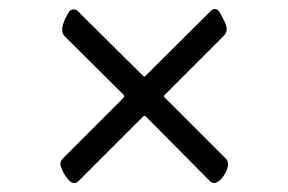

<svg xmlns="http://www.w3.org/2000/svg" viewBox="-20 -466 640 426"><path d="M114 -102C114 -92 131 -60 144 -60C148 -60 151 -61 154 -64L297 -207C298 -208 299 -209 301 -209C302 -209 303 -208 304 -207L446 -64C449 -61 452 -60 456 -60C467 -60 486 -84 486 -102C486 -107 484 -111 481 -114L345 -250C343 -252 343 -253 345 -255L476 -386C481 -391 483 -396 483 -401C483 -413 473 -428 466 -441C464 -444 460 -446 457 -446C453 -446 450 -444 447 -441L303 -298C302 -297 301 -296 300 -296C300 -296 298 -297 296 -299L153 -441C151 -444 147 -445 144 -445C140 -445 137 -444 134 -441C131 -437 118 -416 118 -400C118 -395 119 -390 123 -386L252 -258C256 -254 257 -252 253 -248L119 -114C116 -111 114 -106 114 -102Z"/></svg>

Font: EB Garamond
Style: Regular
Weight: 400
Designer: Georg Duffner and Octavio Pardo
Foundry: Georg Duffner
Version: Version 1.000;PS 001.000;hotconv 1.0.88;makeotf.lib2.5.64775